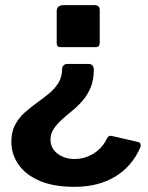

<svg xmlns="http://www.w3.org/2000/svg" viewBox="-20 -550 573 745"><path d="M200 -506Q200 -530 227 -530H346Q358 -530 362.5 -525Q367 -520 367 -509V-385Q367 -367 352 -367H214Q200 -367 200 -383ZM516 1Q524 3 525.5 10Q527 17 524 23Q492 96 426.5 135.5Q361 175 269 175Q188 175 133.5 151.5Q79 128 51.5 88Q24 48 24 0Q24 -38 38.5 -65.5Q53 -93 75.5 -113Q98 -133 123 -151Q148 -169 170 -187Q192 -205 206.5 -228Q221 -251 221 -283Q221 -291 227 -296.5Q233 -302 241 -302H323Q344 -302 344 -279Q344 -240 332 -211Q320 -182 301 -160Q282 -138 260.5 -120.5Q239 -103 220 -86Q201 -69 188.5 -50Q176 -31 176 -8Q176 25 203 46Q230 67 270 67Q296 67 321 57Q346 47 365.5 28.5Q385 10 395 -13Q400 -21 403.5 -22.5Q407 -24 416 -22Z"/></svg>

Font: Libre Franklin
Style: Bold
Weight: 700
Designer: Pablo Impallari, Rodrigo Fuenzalida, Nhung Nguyen
Foundry: Impallari Type
Version: Version 3.000